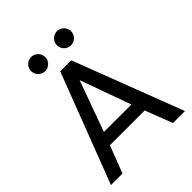

<svg xmlns="http://www.w3.org/2000/svg" viewBox="-243 -1021 1156 1156"><g transform="rotate(-45 335.0 -442.5)"><path d="M20 0 288 -700H382L650 0H548L481 -174H185L118 0ZM216 -256H450L333 -580ZM225 -765Q200 -765 182.5 -782.5Q165 -800 165 -825Q165 -850 182.5 -867.5Q200 -885 225 -885Q250 -885 267.5 -867.5Q285 -850 285 -825Q285 -800 267.5 -782.5Q250 -765 225 -765ZM445 -765Q420 -765 402.5 -782.5Q385 -800 385 -825Q385 -850 402.5 -867.5Q420 -885 445 -885Q470 -885 487.5 -867.5Q505 -850 505 -825Q505 -800 487.5 -782.5Q470 -765 445 -765Z"/></g></svg>

Font: Golos Text VF
Style: Regular
Weight: 400
Designer: A.Korolkova, Vitaly Kuzmin
Foundry: ParaType Ltd
Version: Version 2.003